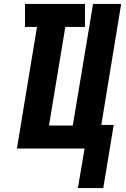

<svg xmlns="http://www.w3.org/2000/svg" viewBox="-20 -755 640 976"><path d="M376 201 410 0H66L168 -618H107V-735H412V-618H312L229 -117H350L453 -735H596L495 -120H558L505 201Z"/></svg>

Font: Iosevka SS04 Hv Ex Obl
Style: Regular
Weight: 900
Width: 7
Italic angle: -9°
Monospace: yes
Designer: Belleve Invis
Foundry: Belleve Invis
Version: Version 19.0.0; ttfautohint (v1.8.4)